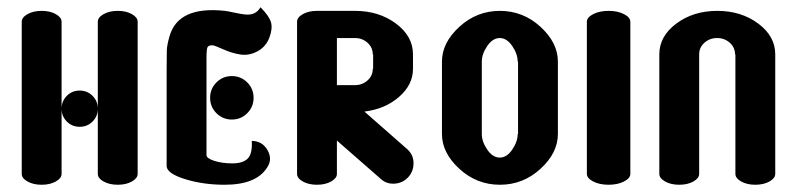

<svg xmlns="http://www.w3.org/2000/svg" viewBox="-20 -510 2200 530"><path d="M150 -450V-30Q150 -18 134 -9Q118 0 95 0Q72 0 56 -9Q40 -18 40 -30V-450Q40 -462 56 -471Q72 -480 95 -480Q118 -480 134 -471Q150 -462 150 -450ZM164.5 -174.5Q150 -189 150 -210Q150 -231 164.5 -245.5Q179 -260 200 -260Q221 -260 235.5 -245.5Q250 -231 250 -210Q250 -189 235.5 -174.5Q221 -160 200 -160Q179 -160 164.5 -174.5ZM250 -30V-450Q250 -462 266 -471Q282 -480 305 -480Q328 -480 344 -471Q360 -462 360 -450V-30Q360 -18 344 -9Q328 0 305 0Q282 0 266 -9Q250 -18 250 -30Z M699 -490Q723 -466 728 -448.5Q733 -431 723.5 -406Q714 -381 691 -368.5Q668 -356 644 -359.5Q620 -363 596 -374Q572 -385 566 -385Q556 -385 553 -380Q550 -375 550 -350V-340V-82Q550 -73 571.5 -66Q593 -59 621.5 -59Q650 -59 663.5 -72Q677 -85 675 -121Q704 -121 718.5 -95.5Q733 -70 717 -47Q687 0 600 0Q542 0 492.5 -15Q443 -30 440 -50V-320Q440 -356 440.5 -371Q441 -386 448 -410Q472 -494 601 -480Q609 -479 627.5 -475Q646 -471 657 -470Q686 -467 699 -490ZM577.5 -282.5Q595 -300 620 -300Q645 -300 662.5 -282.5Q680 -265 680 -240Q680 -215 662.5 -197.5Q645 -180 620 -180Q595 -180 577.5 -197.5Q560 -215 560 -240Q560 -265 577.5 -282.5Z M855 -480Q855 -480 960 -480Q1026 -480 1073 -445Q1120 -410 1120 -360V-320Q1120 -276 1081.5 -242.5Q1043 -209 986 -202L1101 -101Q1121 -85 1121.5 -61Q1122 -37 1106.5 -20.5Q1091 -4 1068 -3Q1045 -2 1029 -18L910 -122V-30Q910 -18 894 -9Q878 0 855 0Q832 0 816 -9Q800 -18 800 -30V-450Q800 -462 816 -471Q832 -480 855 -480ZM910 -405V-275H960Q980 -275 994.5 -288Q1009 -301 1009 -320H1010V-360H1009Q1009 -379 994.5 -392Q980 -405 960 -405Z M1520 -340V-140Q1520 -88 1472 -44Q1424 0 1360 0Q1296 0 1248 -44Q1200 -88 1200 -140V-340Q1200 -392 1248 -436Q1296 -480 1360 -480Q1424 -480 1472 -436Q1520 -392 1520 -340ZM1310 -340V-140Q1310 -119 1325 -97Q1340 -75 1359.5 -75Q1379 -75 1394 -97Q1409 -119 1409 -140H1410V-340H1409Q1409 -361 1394 -383Q1379 -405 1359.5 -405Q1340 -405 1325 -383Q1310 -361 1310 -340Z M1720 -450V-30Q1720 -18 1702.5 -9Q1685 0 1660 0Q1635 0 1617.5 -9Q1600 -18 1600 -30V-450Q1600 -462 1617.5 -471Q1635 -480 1660 -480Q1685 -480 1702.5 -471Q1720 -462 1720 -450Z M2120 -360V-30Q2120 -18 2104 -9Q2088 0 2065 0Q2042 0 2026 -9Q2010 -18 2010 -30V-360H2009Q2009 -379 1994.5 -392Q1980 -405 1959.5 -405Q1939 -405 1924.5 -392Q1910 -379 1910 -360V-30Q1910 -18 1894 -9Q1878 0 1855 0Q1832 0 1816 -9Q1800 -18 1800 -30V-360Q1800 -410 1847 -445Q1894 -480 1960 -480Q2026 -480 2073 -445Q2120 -410 2120 -360Z"/></svg>

Font: SOV_ThonBuri
Style: Book
Weight: 400
Version: Version 1.00